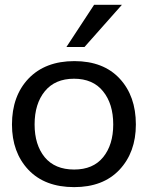

<svg xmlns="http://www.w3.org/2000/svg" viewBox="-20 -768 654 799"><path d="M288.6 10.7C368.7 10.7 431.6 -13.2 477.1 -61.5C522.5 -109.9 545.4 -172.4 545.4 -250C545.4 -329.1 522.9 -392.6 478 -440.9C433.1 -489.3 370.1 -513.7 289.6 -513.7C208.5 -513.7 145 -489.3 98.6 -440.9C52.7 -392.6 29.8 -328.6 29.8 -250C29.8 -172.4 52.7 -109.9 98.1 -61.5C144 -13.2 207.5 10.7 288.6 10.7ZM288.6 -62.5C235.4 -62.5 194.3 -79.6 166 -113.8C138.2 -147.9 124 -193.4 124 -250C124 -307.6 138.2 -353.5 166.5 -388.2C194.8 -422.9 235.4 -440.4 288.1 -440.4C340.3 -440.4 380.9 -422.9 408.7 -388.2C437 -353.5 451.2 -307.6 451.2 -250C451.2 -193.4 437 -147.9 409.2 -113.8C381.3 -79.6 341.3 -62.5 288.6 -62.5ZM331.5 -572.3 487.3 -748H371.6L256.3 -572.3Z"/></svg>

Font: Ride
Style: Regular
Weight: 400
Version: Version 3.000